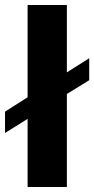

<svg xmlns="http://www.w3.org/2000/svg" viewBox="-41 -744 375 764"><path d="M68.8 0V-271L-21 -214.8V-299.8L68.8 -356.9V-724.1H225.1V-456.1L314 -512.2V-424.8L225.1 -370.1V0Z"/></svg>

Font: Archivo Expanded
Style: Bold
Weight: 700
Width: 7
Designer: Hector Gatti
Foundry: Omnibus-Type
Version: Version 2.001